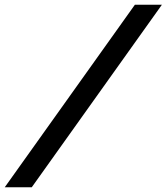

<svg xmlns="http://www.w3.org/2000/svg" viewBox="-43 -730 703 810"><path d="M-23 60 526 -710H640L91 60Z"/></svg>

Font: Sometype Mono
Style: Bold Italic
Weight: 700
Italic angle: -12°
Monospace: yes
Designer: Ryoichi Tsunekawa
Foundry: Dharma Type
Version: Version 1.000; ttfautohint (v1.8.3)